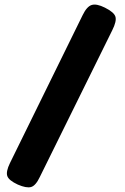

<svg xmlns="http://www.w3.org/2000/svg" viewBox="-20 -750 538 829"><path d="M57 47Q18 29 11.5 10Q5 -9 23 -46L337 -685Q355 -722 376 -728.5Q397 -735 433 -717Q473 -697 478.5 -677.5Q484 -658 465 -620L152 14Q134 52 114 57.5Q94 63 57 47Z"/></svg>

Font: Fredoka SemiBold
Style: Regular
Weight: 600
Designer: Ben Nathan
Foundry: Milena B. Brandão, Ben Nathan
Version: Version 2.001